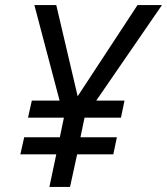

<svg xmlns="http://www.w3.org/2000/svg" viewBox="-20 -734 656 754"><path d="M174 0 201 -128H60L75 -195H215L231 -272H90L105 -339H214L115 -714H201L285 -356L520 -714H616L358 -339H469L455 -272H312L296 -195H439L425 -128H283L255 0Z"/></svg>

Font: Noto Sans IKEA
Style: Italic
Weight: 400
Italic angle: -12°
Designer: Monotype Design Team
Foundry: Monotype Imaging Inc.
Version: Version 2.001